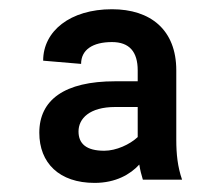

<svg xmlns="http://www.w3.org/2000/svg" viewBox="-20 -742 489 424"><path d="M382.1 -345.2C372.2 -373.6 369.3 -402 369.3 -433.2V-586.6C369.3 -676.1 312.5 -721.6 227.3 -721.6C134.9 -721.6 75.3 -673.3 75.3 -608L159.1 -600.9C159.1 -632.1 184.7 -649.1 227.3 -649.1C265.6 -649.1 284.1 -627.8 284.1 -586.6V-562.5H234.4C122.2 -562.5 66.8 -521.3 66.8 -448.9C66.8 -382.1 110.8 -338.1 188.9 -338.1C235.4 -338.1 267.8 -356.9 287.6 -378.6C289.4 -366.8 292.3 -355.5 295.5 -345.2ZM210.2 -409.1C170.5 -409.1 153.4 -424.7 153.4 -451.7C153.4 -480.1 177.6 -505.7 234.4 -505.7H284.1V-439.3C266.7 -422.9 236.5 -409.1 210.2 -409.1Z"/></svg>

Font: Riot Sans 2.0
Style: Regular
Weight: 400
Designer: Rasmus Andersson
Foundry: rsms
Version: Version 3.006;hotconv 1.0.109;makeotfexe 2.5.65596